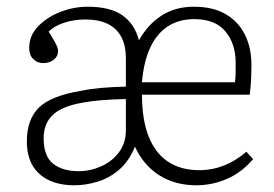

<svg xmlns="http://www.w3.org/2000/svg" viewBox="-20 -538 815 572"><path d="M201 14Q158 14 126 -1Q94 -16 77 -45Q60 -74 60 -117Q60 -181 95 -216.5Q130 -252 219 -267Q247 -273 280.5 -276Q314 -279 355 -280V-362Q355 -405 340 -430.5Q325 -456 298.5 -468Q272 -480 235 -480Q201 -480 171.5 -470.5Q142 -461 125 -444Q136 -426 142 -415.5Q148 -405 150.5 -398.5Q153 -392 153 -386Q153 -370 140 -360Q127 -350 109 -350Q91 -350 79 -362Q67 -374 67 -395Q67 -432 93.5 -459.5Q120 -487 160 -502.5Q200 -518 241 -518Q308 -518 344.5 -492.5Q381 -467 394 -418Q421 -466 462 -492Q503 -518 557 -518Q615 -518 653 -495.5Q691 -473 710 -434Q729 -395 729 -345Q729 -324 728 -302Q727 -280 724 -256H403Q403 -181 423 -131Q443 -81 481 -56Q519 -31 574 -31Q612 -31 647.5 -45Q683 -59 714 -86L734 -64Q700 -24 656 -5Q612 14 565 14Q502 14 455 -15.5Q408 -45 382 -101Q364 -57 334.5 -32Q305 -7 270 3.5Q235 14 201 14ZM214 -28Q249 -28 281.5 -42.5Q314 -57 334.5 -84.5Q355 -112 355 -150V-243Q315 -242 283 -239.5Q251 -237 225 -232Q163 -221 136.5 -195Q110 -169 110 -126Q110 -73 138 -50.5Q166 -28 214 -28ZM403 -293H680Q682 -309 682 -322Q682 -335 682 -352Q682 -408 651.5 -444.5Q621 -481 559 -481Q513 -481 480 -459.5Q447 -438 427.5 -396Q408 -354 403 -293Z"/></svg>

Font: Literata 18pt ExtraLight
Style: Regular
Weight: 250
Designer: Latin by Veronika Burian and Jose Scaglione. Greek by Irene Vlachou. Cyrillic by Vera Evstafieva.
Foundry: TypeTogether
Version: Version 3.103;gftools[0.9.29]